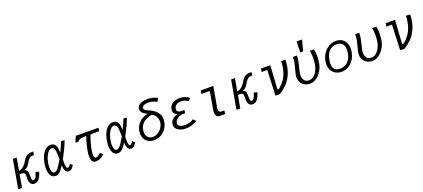

<svg xmlns="http://www.w3.org/2000/svg" viewBox="73 -2125 7655 3472"><g transform="rotate(-20 3900.0 -389.5)"><path d="M255.5 -125.5Q255.5 -141.5 256.5 -159.5Q256 -193 254.2 -207Q252.5 -221 240 -233.5Q227.5 -246 198 -246H153L109.5 0H36L133 -550H206.5L164 -308.5Q219.5 -316 260.2 -355Q301 -394 333 -454Q360.5 -501.5 400.8 -525.8Q441 -550 497.5 -550H526L514.5 -485H492.5Q451.5 -485 423.8 -459.8Q396 -434.5 372.5 -391Q353 -359 342 -343.5Q331 -328 309.8 -311.5Q288.5 -295 257 -285.5Q282 -280 295.2 -268.5Q308.5 -257 314 -238.2Q319.5 -219.5 320.5 -189L322.5 -141.5Q323.5 -108.5 325.2 -92.8Q327 -77 333 -68Q339 -59 352 -59Q373 -59 388.8 -78Q404.5 -97 413.5 -120.2Q422.5 -143.5 436.5 -186.5L501 -170.5Q480 -94 443 -44Q406 6 350 6Q255.5 6 255.5 -125.5Z M634 -178.5Q634 -224 643.5 -277.5Q659.5 -368.5 691.5 -431Q723.5 -493.5 766.2 -524.8Q809 -556 857 -556Q908.5 -556 936.2 -525Q964 -494 970.5 -443Q974.5 -419.5 977 -361.5Q1003.5 -415.5 1028.2 -471Q1053 -526.5 1063 -552.5L1128 -547.5Q1101 -474.5 1060.8 -390.2Q1020.5 -306 979.5 -230.5L978.5 -173Q978.5 -125.5 985 -92.2Q991.5 -59 1011.5 -59Q1025.5 -59 1041.5 -73.8Q1057.5 -88.5 1070 -112L1115 -77Q1095 -46.5 1082 -30.2Q1069 -14 1051.2 -3.5Q1033.5 7 1009.5 7Q928.5 7 924.5 -138Q878 -65.5 840 -30.2Q802 5 757 5Q721.5 5 693.8 -15.5Q666 -36 650 -77.2Q634 -118.5 634 -178.5ZM700 -181Q700 -128 714.2 -95.2Q728.5 -62.5 757.5 -62.5Q792 -62.5 828.8 -109Q865.5 -155.5 911.5 -236.5L924 -258Q922 -373 916.5 -414Q909.5 -451 894 -471Q878.5 -491 856 -491Q821.5 -491 791.2 -458.5Q761 -426 739.2 -373.8Q717.5 -321.5 707.5 -263Q700 -221 700 -181Z M1328 -512.5Q1334.5 -525.5 1339.5 -536.8Q1344.5 -548 1345 -552.5Q1373.5 -550 1780.5 -550L1771 -486H1604Q1582 -431 1562.5 -364.8Q1543 -298.5 1533 -251Q1518 -172.5 1518 -129.5Q1518 -58 1554.5 -58Q1567.5 -58 1587.2 -67Q1607 -76 1625.2 -89.2Q1643.5 -102.5 1652 -115L1698.5 -69Q1671 -45.5 1649 -30Q1627 -14.5 1596.2 -3.8Q1565.5 7 1527.5 7Q1442.5 7 1442.5 -121.5Q1442.5 -167 1453.5 -232Q1464.5 -293.5 1482.2 -361.2Q1500 -429 1522 -486Q1470.5 -485.5 1438.5 -481.5Q1406.5 -477.5 1384.8 -466.2Q1363 -455 1350 -433.5L1297.5 -438.5Q1301 -453 1308.2 -469.5Q1315.5 -486 1328 -512.5Z M1834 -178.5Q1834 -224 1843.5 -277.5Q1859.5 -368.5 1891.5 -431Q1923.5 -493.5 1966.2 -524.8Q2009 -556 2057 -556Q2108.5 -556 2136.2 -525Q2164 -494 2170.5 -443Q2174.5 -419.5 2177 -361.5Q2203.5 -415.5 2228.2 -471Q2253 -526.5 2263 -552.5L2328 -547.5Q2301 -474.5 2260.8 -390.2Q2220.5 -306 2179.5 -230.5L2178.5 -173Q2178.5 -125.5 2185 -92.2Q2191.5 -59 2211.5 -59Q2225.5 -59 2241.5 -73.8Q2257.5 -88.5 2270 -112L2315 -77Q2295 -46.5 2282 -30.2Q2269 -14 2251.2 -3.5Q2233.5 7 2209.5 7Q2128.5 7 2124.5 -138Q2078 -65.5 2040 -30.2Q2002 5 1957 5Q1921.5 5 1893.8 -15.5Q1866 -36 1850 -77.2Q1834 -118.5 1834 -178.5ZM1900 -181Q1900 -128 1914.2 -95.2Q1928.5 -62.5 1957.5 -62.5Q1992 -62.5 2028.8 -109Q2065.5 -155.5 2111.5 -236.5L2124 -258Q2122 -373 2116.5 -414Q2109.5 -451 2094 -471Q2078.5 -491 2056 -491Q2021.5 -491 1991.2 -458.5Q1961 -426 1939.2 -373.8Q1917.5 -321.5 1907.5 -263Q1900 -221 1900 -181Z M2450 -195.5Q2450 -221 2454.5 -246.5Q2470 -334 2533.5 -397.5Q2597 -461 2703 -484Q2583 -534.5 2583 -608.5Q2583 -617 2584.5 -626Q2590.5 -660 2617.8 -684.8Q2645 -709.5 2688.5 -722.2Q2732 -735 2786 -735Q2887.5 -735 2979 -688.5L2964 -660Q2959.5 -651.5 2944.5 -626.5Q2885 -652.5 2849.2 -660.8Q2813.5 -669 2780 -669Q2725.5 -669 2694.8 -654Q2664 -639 2658.5 -610.5Q2658 -608 2658 -603Q2658 -583 2675.2 -569.5Q2692.5 -556 2728 -540L2740 -534Q2783.5 -516.5 2819 -494Q2854.5 -471.5 2881 -440.5Q2941 -380.5 2941 -294.5Q2941 -271 2936.5 -245.5Q2924.5 -178.5 2886.5 -120.8Q2848.5 -63 2788 -28Q2727.5 7 2652.5 7Q2586 7 2540.2 -20.5Q2494.5 -48 2472.2 -94Q2450 -140 2450 -195.5ZM2862 -243.5Q2864.5 -258.5 2864.5 -276Q2864.5 -323.5 2842.5 -369Q2820.5 -414.5 2767.5 -441Q2666 -423 2604.2 -373.5Q2542.5 -324 2526.5 -234Q2522.5 -209 2522.5 -190.5Q2522.5 -148 2539 -118Q2555.5 -88 2584.5 -72.8Q2613.5 -57.5 2651.5 -57.5Q2706.5 -57.5 2751.8 -86.5Q2797 -115.5 2825.8 -158.8Q2854.5 -202 2862 -243.5Z M3106.5 -42.5Q3060 -79.5 3060 -135Q3060 -148 3062 -159.5Q3070.5 -208.5 3106.5 -241.5Q3142.5 -274.5 3207 -295.5Q3132.5 -318 3132.5 -386.5Q3132.5 -396.5 3135 -411.5Q3146.5 -478 3202.5 -514.5Q3230.5 -533 3267.5 -542.8Q3304.5 -552.5 3344.5 -552.5Q3395 -552.5 3440.5 -536Q3489.5 -518.5 3527.5 -487.5L3476 -443.5Q3419 -487 3346.5 -487Q3292.5 -487 3255 -463Q3217.5 -439 3210 -395Q3208.5 -387 3208.5 -380Q3208.5 -319 3309.5 -319H3351.5L3341 -260H3297.5Q3264.5 -260 3230 -246Q3195.5 -232 3171 -206.8Q3146.5 -181.5 3141 -149.5Q3140 -144.5 3140 -135.5Q3140 -97.5 3176.2 -79Q3212.5 -60.5 3271.5 -60.5Q3320.5 -60.5 3363.2 -73Q3406 -85.5 3437 -110.5L3482 -63Q3445.5 -32.5 3384.2 -13.8Q3323 5 3262.5 5Q3215 5 3175 -7.2Q3135 -19.5 3106.5 -42.5Z M3835.5 -97.5Q3835.5 -117 3839 -137.5L3900.5 -486H3738L3749.5 -550H3990.5L3918.5 -142.5Q3917 -133.5 3917 -124Q3917 -99 3929.5 -82.5Q3942 -66 3964.5 -66H4027.5L4017.5 0H3904Q3885.5 0 3870 -11.2Q3854.5 -22.5 3845 -44.5Q3835.5 -66.5 3835.5 -97.5Z M4455.5 -125.5Q4455.5 -141.5 4456.5 -159.5Q4456 -193 4454.2 -207Q4452.5 -221 4440 -233.5Q4427.5 -246 4398 -246H4353L4309.5 0H4236L4333 -550H4406.5L4364 -308.5Q4419.5 -316 4460.2 -355Q4501 -394 4533 -454Q4560.5 -501.5 4600.8 -525.8Q4641 -550 4697.5 -550H4726L4714.5 -485H4692.5Q4651.5 -485 4623.8 -459.8Q4596 -434.5 4572.5 -391Q4553 -359 4542 -343.5Q4531 -328 4509.8 -311.5Q4488.5 -295 4457 -285.5Q4482 -280 4495.2 -268.5Q4508.5 -257 4514 -238.2Q4519.5 -219.5 4520.5 -189L4522.5 -141.5Q4523.5 -108.5 4525.2 -92.8Q4527 -77 4533 -68Q4539 -59 4552 -59Q4573 -59 4588.8 -78Q4604.5 -97 4613.5 -120.2Q4622.5 -143.5 4636.5 -186.5L4701 -170.5Q4680 -94 4643 -44Q4606 6 4550 6Q4455.5 6 4455.5 -125.5Z M5006.5 -487H4897.5L4908.5 -550H5087L5058.5 -92Q5074.5 -92 5090.5 -94Q5151.5 -146 5194.2 -203.2Q5237 -260.5 5265.2 -346.2Q5293.5 -432 5298 -552.5L5378.5 -547.5Q5374 -395 5327.5 -287.5Q5281 -180 5216.8 -115.5Q5152.5 -51 5071 1.5L4986 0Z M5455.5 -182Q5455.5 -212 5464 -247Q5470 -272 5483 -320Q5502 -389 5511.5 -436Q5521 -483 5521 -532Q5521 -544 5520.5 -550H5599.5Q5599 -497 5589.2 -444.2Q5579.5 -391.5 5561.5 -322.5Q5555.5 -298.5 5549.8 -274.8Q5544 -251 5541 -234Q5537 -212.5 5537 -191Q5537 -133.5 5565 -93.2Q5593 -53 5655.5 -53Q5707 -53 5748 -88Q5789 -123 5814.8 -175Q5840.5 -227 5849.5 -278Q5860.5 -342 5860.5 -415Q5860.5 -495 5847.5 -550H5927Q5941.5 -490.5 5941.5 -421Q5941.5 -357.5 5928.5 -278Q5916.5 -205 5875.2 -138.2Q5834 -71.5 5775 -30.2Q5716 11 5653 11Q5597 11 5552 -13.2Q5507 -37.5 5481.2 -81.5Q5455.5 -125.5 5455.5 -182ZM5786 -790 5731 -582.5H5674L5680 -790Z M6044 -218Q6044 -245 6049.5 -278Q6063.5 -357 6106.5 -420.5Q6149.5 -484 6213.2 -520.5Q6277 -557 6349.5 -557Q6412.5 -557 6459.2 -529.8Q6506 -502.5 6531.5 -452.5Q6557 -402.5 6557 -336Q6557 -304.5 6551 -270Q6537 -191.5 6497 -129.2Q6457 -67 6396.5 -31.5Q6336 4 6263 4Q6199 4 6149.2 -23Q6099.5 -50 6071.8 -100.2Q6044 -150.5 6044 -218ZM6479.5 -278Q6486 -312.5 6486 -343.5Q6486 -422 6445.8 -458Q6405.5 -494 6338.5 -494Q6257 -494 6200.5 -441Q6144 -388 6123.5 -272Q6116.5 -231 6116.5 -201.5Q6116.5 -59 6256.5 -59Q6339 -59 6399 -110.8Q6459 -162.5 6479.5 -278Z M6655.5 -182Q6655.5 -212 6664 -247Q6670 -272 6683 -320Q6702 -389 6711.5 -436Q6721 -483 6721 -532Q6721 -544 6720.5 -550H6799.5Q6799 -497 6789.2 -444.2Q6779.5 -391.5 6761.5 -322.5Q6755.5 -298.5 6749.8 -274.8Q6744 -251 6741 -234Q6737 -212.5 6737 -191Q6737 -133.5 6765 -93.2Q6793 -53 6855.5 -53Q6907 -53 6948 -88Q6989 -123 7014.8 -175Q7040.5 -227 7049.5 -278Q7060.5 -342 7060.5 -415Q7060.5 -495 7047.5 -550H7127Q7141.5 -490.5 7141.5 -421Q7141.5 -357.5 7128.5 -278Q7116.5 -205 7075.2 -138.2Q7034 -71.5 6975 -30.2Q6916 11 6853 11Q6797 11 6752 -13.2Q6707 -37.5 6681.2 -81.5Q6655.5 -125.5 6655.5 -182Z M7406.5 -487H7297.5L7308.5 -550H7487L7458.5 -92Q7474.5 -92 7490.5 -94Q7551.5 -146 7594.2 -203.2Q7637 -260.5 7665.2 -346.2Q7693.5 -432 7698 -552.5L7778.5 -547.5Q7774 -395 7727.5 -287.5Q7681 -180 7616.8 -115.5Q7552.5 -51 7471 1.5L7386 0Z"/></g></svg>

Font: JuliaMono Light
Style: Italic
Weight: 300
Italic angle: -9°
Monospace: yes
Designer: cormullion
Foundry: corm
Version: Version 0.054; ttfautohint (v1.8.4)